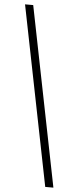

<svg xmlns="http://www.w3.org/2000/svg" viewBox="-65 -833 435 1066"><g transform="rotate(5 153.0 -300.0)"><path d="M275.5 200 75.5 -800H30L230 200Z"/></g></svg>

Font: Big Shoulders Stencil Display Light
Style: Regular
Weight: 300
Designer: Patric King
Foundry: XO Type Co
Version: Version 1.000